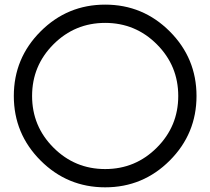

<svg xmlns="http://www.w3.org/2000/svg" viewBox="-20 -801 899 821"><path d="M705.8 -666.7Q820.3 -552.2 820.3 -390.6Q820.3 -229 705.8 -114.5Q591.3 0 429.7 0Q268.1 0 153.6 -114.5Q39.1 -229 39.1 -390.6Q39.1 -552.2 153.6 -666.7Q268.1 -781.2 429.7 -781.2Q591.3 -781.2 705.8 -666.7ZM650.6 -611.6Q559.1 -703.1 429.7 -703.1Q300.3 -703.1 208.7 -611.6Q117.2 -520 117.2 -390.6Q117.2 -261.2 208.7 -169.7Q300.3 -78.1 429.7 -78.1Q559.1 -78.1 650.6 -169.7Q742.2 -261.2 742.2 -390.6Q742.2 -520 650.6 -611.6Z"/></svg>

Font: Comfortaa
Style: Regular
Weight: 400
Designer: Johan Aakerlund
Foundry: Johan Aakerlund
Version: Version 2.001; ttfautohint (v1.4.1)